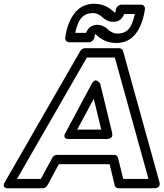

<svg xmlns="http://www.w3.org/2000/svg" viewBox="-88 -983 877 1028"><path d="M-61 -9.8 341.8 -710Q345.2 -716.3 352.8 -720.7Q360.4 -725.1 367.2 -725.1H549.8Q557.1 -725.1 563.2 -720.5Q569.3 -715.8 570.8 -710L765.1 -9.8Q765.6 -8.3 766.4 -6.1Q767.1 -3.9 767.1 2.2Q767.1 8.3 764.9 12.9Q762.7 17.6 755.6 21.2Q748.5 24.9 736.8 24.9H546.9Q539.6 24.9 533.4 20.3Q527.3 15.6 525.9 8.8L499 -104H227.1L166 8.8Q162.6 16.1 155 20.5Q147.5 24.9 140.1 24.9H-43Q-43 24.4 -47.1 25.1Q-51.3 25.9 -55.9 23.9Q-60.5 22 -64.5 19.3Q-68.4 16.6 -67.9 8.8Q-67.4 1 -61 -9.8ZM2.9 -24.9H130.9L191.9 -138.2Q200.7 -153.8 216.8 -153.8H522.9Q530.8 -153.8 536.6 -149.7Q542.5 -145.5 543.9 -138.2L571.8 -24.9H707L526.9 -674.8H377ZM261.2 -782.2Q273.9 -866.7 313.2 -914.8Q352.5 -962.9 417 -962.9Q437 -962.9 455.1 -958Q473.1 -953.1 485.1 -946.3Q497.1 -939.5 506.1 -932.6Q515.1 -925.8 520 -920.9L524.9 -916H527.8Q530.8 -918.9 533.2 -933.1Q534.7 -943.8 543.7 -950.9Q552.7 -958 562 -958H667Q677.7 -958 683.6 -950.2Q689.5 -942.4 688 -933.1Q675.3 -848.1 637 -800.5Q598.6 -752.9 534.2 -752.9Q513.7 -752.9 495.1 -757.8Q476.6 -762.7 464.4 -769.5Q452.1 -776.4 443.1 -783.2Q434.1 -790 429.2 -794.9Q424.3 -799.8 423.8 -799.8H421.9Q419.4 -797.4 417 -782.2Q415.5 -771.5 406.5 -764.2Q397.5 -756.8 388.2 -756.8H282.2Q271.5 -756.8 265.6 -764.9Q259.8 -772.9 261.2 -782.2ZM263.2 -272.9 401.9 -532.2Q408.7 -544.9 416 -549.6Q423.3 -554.2 429 -551.8Q434.6 -549.3 439.5 -545.2Q444.3 -541 446.8 -536.6L449.2 -532.2L512.2 -272.9Q514.6 -262.2 512.7 -255.4Q510.7 -248.5 505.9 -245.1Q501 -241.7 495.8 -240.2Q490.7 -238.8 486.8 -238.8H482.9H280.8Q263.2 -238.8 258.8 -247.3Q254.4 -255.9 258.8 -264.6ZM314.9 -807.1H373Q380.9 -830.1 398.9 -840.8Q414.6 -850.1 431.2 -850.1Q449.7 -850.1 464.8 -842.8Q480 -835.4 488.5 -826.7Q497.1 -817.9 511 -810.5Q524.9 -803.2 541 -803.2Q578.1 -803.2 599.9 -826.2Q621.6 -849.1 633.8 -908.2H577.1Q567.9 -885.3 553.2 -876Q539.1 -866.2 518.1 -866.2Q500 -866.2 485.1 -873.5Q470.2 -880.9 461.4 -889.6Q452.6 -898.4 439.2 -905.8Q425.8 -913.1 410.2 -913.1Q373 -913.1 350.1 -889.6Q327.1 -866.2 314.9 -807.1ZM325.2 -289.1H454.1L414.1 -454.1Z"/></svg>

Font: Trueno Bold Outline
Style: Italic
Weight: 700
Width: 6
Designer: Julieta Ulanovsky
Foundry: Julieta Ulanovsky
Version: Version 3.001b | FøM Fix